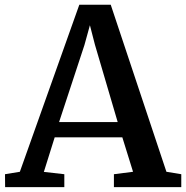

<svg xmlns="http://www.w3.org/2000/svg" viewBox="-30 -768 764 788"><path d="M51.5 -63 295.5 -748.5H424.5L653 -63L714 -53V0H437.5V-53L516 -63L472 -204.5H194.5L150 -62.5L234 -53V0H-9L-9.5 -53ZM453 -267 359.5 -585 339 -664.5 316.5 -583 212.5 -267Z"/></svg>

Font: Merriweather 20pt SemiBold
Style: Regular
Weight: 600
Version: Version 2.100